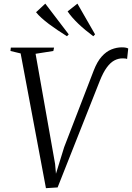

<svg xmlns="http://www.w3.org/2000/svg" viewBox="-20 -998 706 1028"><path d="M226 9.5 90.5 -712 36 -725 38 -743H269.5L265.5 -725L170.5 -710L275 -120L283.5 -24L267 -27L323.5 -210L482 -621Q500.5 -668.5 524.5 -695.2Q548.5 -722 576.2 -733.2Q604 -744.5 632 -744.5Q646.5 -744.5 655 -742.5Q663.5 -740.5 666.5 -738L660.5 -682.5Q655.5 -684 650.8 -684.8Q646 -685.5 636 -685.5Q613 -685.5 592 -674.2Q571 -663 551.8 -636.8Q532.5 -610.5 514.5 -565.5L288.5 5.5ZM489 -814 479.5 -804Q458 -820 437.5 -837Q417 -854 399 -871.2Q381 -888.5 366.5 -905.2Q352 -922 342 -937L394.5 -978.5ZM348 -814 338.5 -804Q313 -820 288.5 -836.5Q264 -853 242.2 -869.2Q220.5 -885.5 202.8 -901.5Q185 -917.5 173 -932.5L222.5 -978.5Z"/></svg>

Font: Merriweather 144pt Light
Style: Italic
Weight: 300
Italic angle: -7.8°
Version: Version 2.101